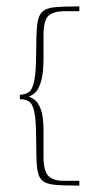

<svg xmlns="http://www.w3.org/2000/svg" viewBox="-20 -542 310 600"><path d="M116 -52Q116 -8 131 7.5Q146 23 178 23Q185 23 202 23Q219 23 228 23Q228 25 228 27.5Q228 30 228 32.5Q228 35 228 38Q178 38 150.5 35.5Q123 33 110.5 20.5Q98 8 95.5 -21.5Q93 -51 93 -104Q93 -164 87.5 -191Q82 -218 70.5 -225Q59 -232 42 -232Q42 -234 42 -236.5Q42 -239 42 -241.5Q42 -244 42 -246Q59 -246 70.5 -254.5Q82 -263 87.5 -292Q93 -321 93 -380Q93 -433 96 -462.5Q99 -492 111.5 -504.5Q124 -517 151.5 -519.5Q179 -522 228 -522Q228 -520 228 -517.5Q228 -515 228 -512.5Q228 -510 228 -507H180Q149 -507 132.5 -493.5Q116 -480 116 -432V-361Q116 -312 108 -286.5Q100 -261 89 -251.5Q78 -242 69 -240Q78 -238 89 -229.5Q100 -221 108 -199Q116 -177 116 -133Z"/></svg>

Font: Genos Thin Thin
Style: Regular
Weight: 250
Version: Version 1.010